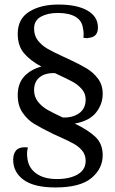

<svg xmlns="http://www.w3.org/2000/svg" viewBox="-20 -726 507 845"><path d="M38 -23Q38 -48 50 -63Q62 -78 89 -78Q98 -78 103 -77Q99 -65 99 -50Q99 -40 100 -35Q103 10 137.5 36Q172 62 230 62Q287 62 322 41.5Q357 21 357 -18Q357 -44 342.5 -62Q328 -80 306 -92.5Q284 -105 244 -123L215 -136Q158 -164 129.5 -181.5Q101 -199 79.5 -230Q58 -261 58 -307Q58 -358 86 -389Q114 -420 162 -433Q112 -460 85 -492.5Q58 -525 58 -577Q58 -643 108.5 -674.5Q159 -706 237 -706Q319 -706 365 -679.5Q411 -653 411 -605Q411 -565 375 -560Q367 -558 363 -558Q357 -558 347 -560Q348 -566 348 -578Q348 -590 345 -602Q341 -635 312.5 -652Q284 -669 234 -669Q190 -669 160 -652.5Q130 -636 130 -600Q130 -569 147 -547.5Q164 -526 189 -511.5Q214 -497 260 -476Q276 -468 284 -465Q333 -442 362 -424.5Q391 -407 411.5 -379.5Q432 -352 432 -313Q432 -268 403 -231Q374 -194 309 -182Q368 -154 400 -123.5Q432 -93 432 -43Q432 16 382.5 57.5Q333 99 224 99Q130 99 84 65.5Q38 32 38 -23ZM357 -288Q357 -315 339.5 -334.5Q322 -354 300 -366Q278 -378 222 -404Q180 -406 155 -386.5Q130 -367 130 -329Q130 -300 147 -278.5Q164 -257 188.5 -243Q213 -229 256 -209Q299 -207 328 -227.5Q357 -248 357 -288Z"/></svg>

Font: Arima Madurai
Style: Regular
Weight: 400
Designer: Joana Correia and Natanael Gama
Foundry: NDISCOVER
Version: Version 1.020